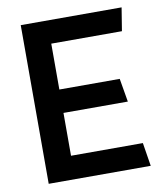

<svg xmlns="http://www.w3.org/2000/svg" viewBox="-78 -743 697 808"><g transform="rotate(-10 270.5 -339.0)"><path d="M65 -678V0H501L485 -100H178V-283H453L436 -383H178V-579H480L496 -678Z"/></g></svg>

Font: All Genders v4
Style: Regular
Weight: 400
Designer: Rassam Alawdi
Foundry: Rassam Art
Version: Version 3.100;FEAKit 1.0